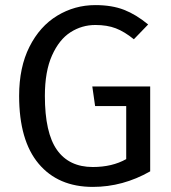

<svg xmlns="http://www.w3.org/2000/svg" viewBox="-20 -721 671 753"><path d="M561 -625 505 -567Q468 -597 434 -610Q400 -623 354 -623Q301 -623 256.5 -594.5Q212 -566 184 -503.5Q156 -441 156 -345Q156 -200 203.5 -133Q251 -66 344 -66Q420 -66 475 -97V-305H353L342 -382H569V-49Q462 12 344 12Q208 12 131.5 -79Q55 -170 55 -345Q55 -457 95.5 -537.5Q136 -618 204.5 -659.5Q273 -701 354 -701Q419 -701 466.5 -682.5Q514 -664 561 -625Z"/></svg>

Font: Statis Sans
Style: Regular
Weight: 400
Designer: bBox Type GmbH
Foundry: bBox Type GmbH
Version: Version 1.000